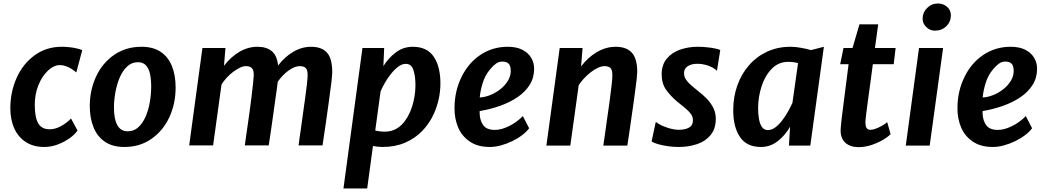

<svg xmlns="http://www.w3.org/2000/svg" viewBox="-20 -831 5972 1096"><path d="M232.5 8Q171.5 8 128 -19.8Q84.5 -47.5 61.8 -97.5Q39 -147.5 39 -214Q39 -305.5 75 -386.5Q111 -467 177.8 -515.5Q244.5 -564 332.5 -564Q352.5 -564 374.5 -561.8Q396.5 -559.5 416.5 -555Q436.5 -550.5 449.5 -544.5L415.5 -417.5Q404.5 -427.5 389.2 -437.2Q374 -447 356.2 -453.2Q338.5 -459.5 321 -459.5Q303 -459.5 284.8 -450.2Q266.5 -441 250 -424Q218.5 -393.5 198.5 -342.8Q178.5 -292 178.5 -233Q178.5 -161.5 198 -127.2Q217.5 -93 264 -93Q294.5 -93 326.5 -110Q358.5 -127 385.5 -154.5L422.5 -86Q408 -64 378.2 -42.5Q348.5 -21 310.2 -6.5Q272 8 232.5 8Z M689.5 8Q623.5 8 579.8 -21.2Q536 -50.5 514.2 -103.5Q492.5 -156.5 492.5 -226.5Q492.5 -316 528.5 -394Q564 -471 631.2 -517.5Q698.5 -564 788 -564Q854 -564 897 -535.2Q940 -506.5 961.2 -454.2Q982.5 -402 982.5 -330.5Q982.5 -241.5 947.5 -163.5Q912 -86 845.5 -39Q779 8 689.5 8ZM709 -81.5Q744.5 -81.5 770 -105Q795.5 -128.5 811.8 -166.5Q828 -204.5 835.5 -249.5Q843 -294.5 843 -337.5Q843 -379.5 836 -410.5Q829 -441.5 812.2 -458.8Q795.5 -476 767.5 -476Q731.5 -476 705.5 -451.2Q679.5 -426.5 663 -387.5Q646.5 -348.5 638.5 -303.2Q630.5 -258 630.5 -217Q630.5 -150.5 650 -116Q669.5 -81.5 709 -81.5Z M1060 -1 1135.5 -557H1267L1258.5 -455.5Q1296.5 -505.5 1346 -534.8Q1395.5 -564 1449 -564Q1501.5 -564 1531.5 -539Q1561.5 -514 1567.5 -457Q1605 -506.5 1654 -535.2Q1703 -564 1756 -564Q1816.5 -564 1846.5 -530.5Q1876.5 -497 1876.5 -420Q1876.5 -404.5 1871.8 -362Q1867 -319.5 1857 -250Q1849 -193 1840.8 -134Q1832.5 -75 1821 -1H1684.5Q1687.5 -27.5 1691.2 -52.5Q1695 -77.5 1698.5 -102.2Q1702 -127 1705.5 -153Q1709 -179 1713 -207.5Q1717 -236 1721.5 -268Q1728 -313.5 1731.8 -347.5Q1735.5 -381.5 1736 -401Q1736.5 -431 1725.5 -442.2Q1714.5 -453.5 1690.5 -453.5Q1663 -453.5 1628.2 -429Q1593.5 -404.5 1565.5 -364.5Q1564 -352 1561.5 -332.2Q1559 -312.5 1555 -286.5Q1551 -257.5 1546.5 -226.2Q1542 -195 1537.8 -163.2Q1533.5 -131.5 1529 -101.8Q1524.5 -72 1520.8 -46.2Q1517 -20.5 1514 -1H1377.5Q1380.5 -23.5 1385 -55.2Q1389.5 -87 1394.8 -123.2Q1400 -159.5 1405.2 -197Q1410.5 -234.5 1414.5 -268.5Q1420.5 -316 1424.2 -350.8Q1428 -385.5 1428.5 -401Q1429 -430.5 1418 -442Q1407 -453.5 1383 -453.5Q1368 -453.5 1349.2 -444.5Q1330.5 -435.5 1310.8 -420.8Q1291 -406 1274 -387.2Q1257 -368.5 1244.5 -349L1196.5 -1Z M1940.5 245 2049 -557H2173L2168.5 -453.5Q2197 -500 2239.8 -532Q2282.5 -564 2336.5 -564Q2417.5 -564 2455.8 -507.5Q2494 -451 2494 -355.5Q2494 -266 2457.5 -183.5Q2432.5 -127.5 2391 -84.2Q2349.5 -41 2292.2 -16.5Q2235 8 2164 8Q2140 8 2109 2.5L2076 245ZM2177 -79.5Q2233 -79.5 2273.5 -119.5Q2312 -159.5 2331.8 -220.8Q2351.5 -282 2351.5 -344.5Q2351.5 -396 2340 -431.2Q2328.5 -466.5 2296 -466.5Q2275 -466.5 2253.8 -450.8Q2232.5 -435 2212.8 -410.5Q2193 -386 2177.5 -359Q2162 -332 2152.5 -309.5L2122 -86Q2134 -83 2147.8 -81.2Q2161.5 -79.5 2177 -79.5Z M2776.5 8Q2707 8 2662.5 -22.5Q2616.5 -53.5 2595.2 -103.8Q2574 -154 2574.5 -213.5Q2574.5 -311 2615 -392.5Q2654.5 -473 2723.5 -518.5Q2792.5 -564 2878 -564Q2928 -564 2961.5 -547Q2995 -530 3012 -501.5Q3029 -473 3029 -439Q3029 -387 3003.5 -346.5Q2978 -306 2934 -276.2Q2890 -246.5 2834.2 -226.8Q2778.5 -207 2718 -197Q2718 -193 2718 -189.2Q2718 -185.5 2718 -182Q2720 -140 2739.8 -114.8Q2759.5 -89.5 2804.5 -89.5Q2831 -89.5 2860.2 -100.2Q2889.5 -111 2916.8 -129Q2944 -147 2964.5 -168.5L3000.5 -99Q2986 -79 2960.8 -59.8Q2935.5 -40.5 2904 -25.2Q2872.5 -10 2839.5 -1Q2806.5 8 2776.5 8ZM2718.5 -274.5Q2748 -276 2779 -288.5Q2810 -301 2836.5 -322Q2863 -343 2879.2 -369.8Q2895.5 -396.5 2895.5 -426Q2895.5 -455 2883.8 -467.2Q2872 -479.5 2847.5 -479.5Q2827.5 -479.5 2810.8 -467.5Q2794 -455.5 2777.5 -435Q2749 -401.5 2735.2 -356.5Q2721.5 -311.5 2718.5 -274.5Z M3099 0 3175 -557H3305.5L3297 -452Q3336 -503.5 3387.5 -533.8Q3439 -564 3494.5 -564Q3555.5 -564 3586.5 -530.5Q3617.5 -497 3617.5 -420Q3617.5 -408.5 3614.8 -383Q3612 -357.5 3607.2 -323Q3602.5 -288.5 3597.5 -250.5Q3596 -239 3593 -218.5Q3590 -198 3586.2 -171.2Q3582.5 -144.5 3578.2 -114.8Q3574 -85 3569.5 -55.8Q3565 -26.5 3561 0H3424Q3428.5 -30 3433.8 -68.2Q3439 -106.5 3445.5 -152Q3452 -197.5 3459.5 -250Q3467 -307 3471.2 -344Q3475.5 -381 3475.5 -401Q3476 -431 3465.2 -442.2Q3454.5 -453.5 3430.5 -453.5Q3414 -453.5 3393.8 -444.2Q3373.5 -435 3353 -419.2Q3332.5 -403.5 3314.5 -384.2Q3296.5 -365 3283.5 -345L3235.5 0Z M3853 8Q3824 8 3792.5 3.5Q3761 -1 3736 -8.2Q3711 -15.5 3699.5 -23.5L3723.5 -135.5Q3737.5 -123.5 3760.5 -113.2Q3783.5 -103 3808.5 -96.5Q3833.5 -90 3853.5 -90Q3890.5 -90 3913 -102.5Q3935.5 -115 3935.5 -144Q3935.5 -162 3926.5 -176.5Q3917.5 -191 3897.8 -208.2Q3878 -225.5 3845.5 -251Q3806 -284.5 3781.5 -319.8Q3757 -355 3757 -407Q3757 -460 3785.2 -495Q3813.5 -530 3860.5 -547Q3907.5 -564 3964 -564Q3990 -564 4015.8 -561.2Q4041.5 -558.5 4062 -554.2Q4082.5 -550 4091.5 -545.5L4072.5 -426.5Q4064 -436.5 4046.2 -446Q4028.5 -455.5 4006.2 -461.2Q3984 -467 3962 -467Q3926.5 -467 3905.5 -453Q3884.5 -439 3884.5 -414Q3884.5 -393.5 3896 -376.5Q3907.5 -359.5 3925.5 -344.2Q3943.5 -329 3963.5 -312.5Q3993.5 -290 4016.5 -265.5Q4039.5 -241 4052.8 -213.2Q4066 -185.5 4066 -153.5Q4066 -96.5 4037 -60.8Q4008 -25 3959.8 -8.5Q3911.5 8 3853 8Z M4323.5 8Q4242.5 8 4204 -49Q4165.5 -106 4165.5 -202Q4165.5 -277 4188.8 -342.8Q4212 -408.5 4255.2 -458.2Q4298.5 -508 4358.8 -536Q4419 -564 4493 -564Q4520 -564 4552 -558.2Q4584 -552.5 4609.5 -545L4683 -564L4605.5 0H4483.5L4490 -107.5Q4462.5 -59 4420 -25.5Q4377.5 8 4323.5 8ZM4363.5 -88.5Q4385 -88.5 4405.2 -103.5Q4425.5 -118.5 4443.8 -142Q4462 -165.5 4477.2 -192.5Q4492.5 -219.5 4503.5 -244L4535.5 -470.5Q4511 -478 4480 -478Q4423.5 -478 4385 -438Q4346 -397.5 4326.8 -336.8Q4307.5 -276 4307.5 -213Q4307.5 -178.5 4312.8 -150.2Q4318 -122 4330 -105.2Q4342 -88.5 4363.5 -88.5Z M4881 9Q4834.5 9 4806.5 -15.2Q4778.5 -39.5 4778.5 -87.5Q4778.5 -93.5 4779.8 -106.5Q4781 -119.5 4782.5 -136.5Q4784 -153.5 4786.5 -171L4824 -464.5H4776L4795 -557H4846.5L4886 -692H4993L4974.5 -557H5092.5L5081.5 -464.5H4962.5Q4952 -385.5 4944.5 -330Q4937 -274.5 4932 -238Q4927 -201.5 4924.5 -180.2Q4922 -159 4921 -148Q4920 -137 4920 -131.5Q4920 -112.5 4926.2 -101.2Q4932.5 -90 4950.5 -90Q4961 -90 4979 -96.5Q4997 -103 5015 -113.2Q5033 -123.5 5044.5 -133.5L5064 -65Q5045 -46.5 5015.2 -29.8Q4985.5 -13 4950.5 -2Q4915.5 9 4881 9Z M5150.5 0 5226 -557H5363.5L5287 0ZM5316.5 -656Q5289 -656 5267.8 -676.2Q5246.5 -696.5 5246.5 -724.5Q5246.5 -759.5 5272 -785.2Q5297.5 -811 5334 -811Q5365.5 -811 5386.8 -791.5Q5408 -772 5408 -744Q5408 -707 5382 -681.5Q5356 -656 5316.5 -656Z M5647.5 8Q5578 8 5533.5 -22.5Q5487.5 -53.5 5466.2 -103.8Q5445 -154 5445.5 -213.5Q5445.5 -311 5486 -392.5Q5525.5 -473 5594.5 -518.5Q5663.5 -564 5749 -564Q5799 -564 5832.5 -547Q5866 -530 5883 -501.5Q5900 -473 5900 -439Q5900 -387 5874.5 -346.5Q5849 -306 5805 -276.2Q5761 -246.5 5705.2 -226.8Q5649.5 -207 5589 -197Q5589 -193 5589 -189.2Q5589 -185.5 5589 -182Q5591 -140 5610.8 -114.8Q5630.5 -89.5 5675.5 -89.5Q5702 -89.5 5731.2 -100.2Q5760.5 -111 5787.8 -129Q5815 -147 5835.5 -168.5L5871.5 -99Q5857 -79 5831.8 -59.8Q5806.5 -40.5 5775 -25.2Q5743.5 -10 5710.5 -1Q5677.5 8 5647.5 8ZM5589.5 -274.5Q5619 -276 5650 -288.5Q5681 -301 5707.5 -322Q5734 -343 5750.2 -369.8Q5766.5 -396.5 5766.5 -426Q5766.5 -455 5754.8 -467.2Q5743 -479.5 5718.5 -479.5Q5698.5 -479.5 5681.8 -467.5Q5665 -455.5 5648.5 -435Q5620 -401.5 5606.2 -356.5Q5592.5 -311.5 5589.5 -274.5Z"/></svg>

Font: Merriweather Sans SemiBold
Style: Italic
Weight: 600
Italic angle: -7.5°
Designer: Eben Sorkin
Foundry: Eben Sorkin
Version: Version 2.001